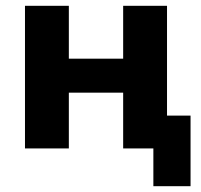

<svg xmlns="http://www.w3.org/2000/svg" viewBox="-20 -511 693 661"><path d="M508 130V0H404V-192H217V0H66V-491H217V-309H404V-491H555V-113H636V130Z"/></svg>

Font: Nunito Sans ExtraBold
Style: Regular
Weight: 800
Designer: Vernon Adams
Foundry: Vernon Adams
Version: Version 3.101; ttfautohint (v1.8.4.7-5d5b);gftools[0.9.27]